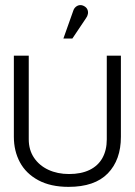

<svg xmlns="http://www.w3.org/2000/svg" viewBox="-20 -718 527 748"><path d="M451 -185V-501H396V-175Q396 -133 379 -102.5Q362 -72 329 -56Q296 -40 249 -40Q204 -40 168.5 -56.5Q133 -73 112.5 -103.5Q92 -134 92 -175V-501H34V-185Q34 -130 57.5 -86Q81 -42 129 -16Q177 10 247 10Q349 10 400 -42.5Q451 -95 451 -185ZM315 -647Q321 -655 322.5 -664Q324 -673 320.5 -681Q317 -689 308 -694Q299 -699 290.5 -698Q282 -697 275 -691Q268 -685 265 -675L227 -568H262Z"/></svg>

Font: AdventPro_ExpandedRegular
Style: ExpandedRegular
Weight: 400
Width: 7
Designer: VivaRado, Andreas Kalpakidis
Foundry: VivaRado, Andreas Kalpakidis
Version: Version 3.000